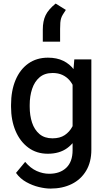

<svg xmlns="http://www.w3.org/2000/svg" viewBox="-20 -867 604 1095"><path d="M267.6 208.5Q238.8 208.5 201.9 199.7Q165 190.9 129.9 171.4Q94.7 151.9 71.3 119.1L123.5 56.2Q153.8 92.3 189.2 108.2Q224.6 124 260.7 124Q322.3 124 358.2 89.6Q394 55.2 394 -10.3V-410.2L403.8 -528.3H501V-13.2Q501 57.1 471.2 106.9Q441.4 156.7 388.9 182.6Q336.4 208.5 267.6 208.5ZM252.4 9.8Q188.5 9.8 141.4 -25.1Q94.2 -60.1 68.6 -120.6Q43 -181.2 43 -258.3V-268.6Q43 -349.1 68.4 -409.9Q93.8 -470.7 141.1 -504.4Q188.5 -538.1 253.4 -538.1Q304.2 -538.1 341.1 -520Q377.9 -502 403.1 -468.3Q428.2 -434.6 442.9 -387.5Q457.5 -340.3 463.9 -282.2V-243.2Q456.1 -167.5 431.4 -110.6Q406.7 -53.7 362.8 -22Q318.8 9.8 252.4 9.8ZM279.3 -78.1Q321.8 -78.1 349.1 -96.4Q376.5 -114.7 392.6 -145Q408.7 -175.3 416 -212.4V-312.5Q411.6 -340.8 402.1 -365.7Q392.6 -390.6 376 -409.7Q359.4 -428.7 335.7 -439.7Q312 -450.7 280.3 -450.7Q234.4 -450.7 205.6 -426Q176.8 -401.4 163.1 -359.9Q149.4 -318.4 149.4 -268.6V-258.3Q149.4 -208.5 162.8 -167.7Q176.3 -127 205.1 -102.5Q233.9 -78.1 279.3 -78.1ZM224.1 -698.7Q224.1 -746.6 240 -779.8Q255.9 -813 297.4 -846.7L355.5 -810.5Q344.7 -794.4 338.1 -783.4Q331.5 -772.5 328.4 -762Q325.2 -751.5 324 -737.5Q322.8 -723.6 322.8 -701.7V-629.4H224.1Z"/></svg>

Font: Heebo Medium
Style: Regular
Weight: 500
Designer: Oded Ezer
Foundry: Ezer Type House
Version: Version 3.100